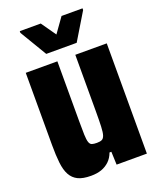

<svg xmlns="http://www.w3.org/2000/svg" viewBox="-162 -897 846 1067"><g transform="rotate(-20 260.5 -363.5)"><path d="M188 82Q140 82 111.5 68Q83 54 67.5 25.5Q52 -3 47 -47.5Q42 -92 42 -152V-580H229V-226Q229 -175 230 -145.5Q231 -116 236 -101Q241 -86 252 -82.5Q263 -79 281 -79Q300 -79 310.5 -84Q321 -89 326.5 -105Q332 -121 333.5 -155.5Q335 -190 335 -248V-580H521V72H342L339 -5H328Q317 25 297 44Q277 63 250.5 72.5Q224 82 188 82ZM185 -640 90 -799V-809H214L275 -722L337 -809H461V-799L365 -640Z"/></g></svg>

Font: Farlight84_Sys_V01
Style: Bold
Weight: 700
Designer: Monotype Design Team, Nadine Chahine and Nizar Qandah
Foundry: Monotype Imaging Inc.
Version: Version 2.004;October 31, 2024;FontCreator 14.0.0.2814 64-bi